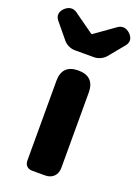

<svg xmlns="http://www.w3.org/2000/svg" viewBox="-197 -925 716 993"><g transform="rotate(20 160.5 -429.0)"><path d="M250 -284V-480C250 -539 220 -569 161 -569C102 -569 72 -539 72 -480V-41C72 -16 88 0 113 0H161H185C224 0 250 -26 250 -65ZM313 -735 346 -775C365 -798 360 -822 339 -842C319 -860 296 -864 274 -849L163 -770H158L47 -849C25 -864 2 -860 -18 -842C-39 -822 -44 -798 -25 -775L45 -690C59 -673 84 -661 107 -661H160H213C237 -661 262 -673 277 -691Z"/></g></svg>

Font: GenSenRounded2 TW H
Style: Regular
Weight: 900
Version: Version 2.100;PS 2.1;hotconv 16.6.51;makeotf.lib2.5.65220 DE